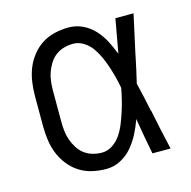

<svg xmlns="http://www.w3.org/2000/svg" viewBox="-87 -628 724 726"><g transform="rotate(-15 275.0 -265.0)"><path d="M243 12Q216 12 189 6Q162 0 139 -14.5Q116 -29 98.5 -51Q81 -73 71 -98Q61 -123 57 -150.5Q53 -178 53 -205V-325Q53 -352 57 -379.5Q61 -407 71 -432Q81 -457 98.5 -479Q116 -501 139 -515.5Q162 -530 189 -536Q216 -542 243 -542Q272 -542 298 -529.5Q324 -517 343.5 -495.5Q363 -474 376 -448.5Q389 -423 399 -397Q405 -430 411 -463.5Q417 -497 423 -530H494Q485 -491 477 -452.5Q469 -414 460 -375V-374Q455 -348 449 -322Q443 -296 437 -270Q444 -242 450 -214Q456 -186 462 -158L463 -157Q471 -117 479.5 -78Q488 -39 497 0H426Q419 -34 413 -68.5Q407 -103 401 -138V-142Q391 -114 377.5 -87.5Q364 -61 345 -38.5Q326 -16 299.5 -2Q273 12 243 12ZM243 -52Q266 -52 285.5 -65.5Q305 -79 317.5 -98Q330 -117 338.5 -138.5Q347 -160 354 -181.5Q361 -203 366.5 -225.5Q372 -248 376 -270Q372 -292 366.5 -313.5Q361 -335 354 -356Q347 -377 338 -397Q329 -417 316.5 -435Q304 -453 284.5 -465.5Q265 -478 243 -478Q225 -478 207 -473Q189 -468 174.5 -457Q160 -446 150 -430Q140 -414 134 -397Q128 -380 126 -361.5Q124 -343 124 -325V-205Q124 -187 126 -168.5Q128 -150 134 -133Q140 -116 150 -100Q160 -84 174.5 -73Q189 -62 207 -57Q225 -52 243 -52Z"/></g></svg>

Font: Lode Term
Style: Regular
Weight: 400
Monospace: yes
Designer: Belleve Invis
Foundry: Belleve Invis
Version: Version 29.2.0